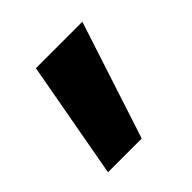

<svg xmlns="http://www.w3.org/2000/svg" viewBox="-103 -271 535 535"><g transform="rotate(-45 165.0 -3.5)"><path d="M38 170 101 -177H284L171 170Z"/></g></svg>

Font: M PLUS 2 Thin ExtraBold
Style: Regular
Weight: 800
Version: Version 1.001